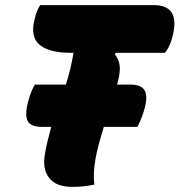

<svg xmlns="http://www.w3.org/2000/svg" viewBox="-20 -720 700 749"><path d="M348 0Q325 5 304 7Q283 9 262 9Q199 9 172 -25.5Q145 -60 155 -118Q160 -147 166.5 -173.5Q173 -200 180 -225H144Q101 -225 88.5 -247Q76 -269 89 -321Q101 -366 116 -390H237Q246 -418 253.5 -449Q261 -480 267 -514H255Q174 -514 136 -544Q98 -574 114 -641Q123 -681 137 -700H580Q683 -700 654 -582Q644 -538 623 -514H432L428 -508Q442 -491 446 -469.5Q450 -448 443 -415Q440 -403 437 -390H489Q530 -390 543.5 -368.5Q557 -347 545 -300Q534 -259 516 -225H385Q376 -196 367.5 -165.5Q359 -135 353 -103Q348 -75 346.5 -50.5Q345 -26 348 0Z"/></svg>

Font: Recursive Mn Csl St Blk
Style: Italic
Weight: 900
Italic angle: -15°
Monospace: yes
Version: Version 1.079;hotconv 1.0.112;makeotfexe 2.5.65598; ttfautoh